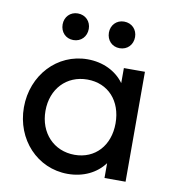

<svg xmlns="http://www.w3.org/2000/svg" viewBox="-78 -739 738 817"><g transform="rotate(10 291.0 -330.0)"><path d="M193 -555C227 -555 250 -580 250 -613C250 -645 227 -670 193 -670C160 -670 137 -645 137 -613C137 -580 160 -555 193 -555ZM393 -555C427 -555 450 -580 450 -613C450 -645 427 -670 393 -670C360 -670 337 -645 337 -613C337 -580 360 -555 393 -555ZM268 10C336 10 392 -18 426 -64V0H517V-475H426V-410C392 -457 335 -485 268 -485C137 -485 36 -376 36 -237C36 -98 137 10 268 10ZM283 -75C193 -75 129 -143 129 -238C129 -333 192 -400 282 -400C372 -400 432 -334 432 -237C432 -141 372 -75 283 -75Z"/></g></svg>

Font: Outfit
Style: Regular
Weight: 400
Designer: Rodrigo Fuenzalida
Foundry: fragTYPE
Version: Version 1.100;gftools[0.9.27]